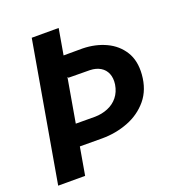

<svg xmlns="http://www.w3.org/2000/svg" viewBox="-129 -816 850 922"><g transform="rotate(-20 295.5 -355.5)"><path d="M135.3 -710.9H272.9L149.4 0H11.7ZM162.6 -578.6 348.1 -579.1Q412.6 -577.6 465.3 -553Q518.1 -528.3 547.6 -481.2Q577.1 -434.1 571.8 -364.3Q565.9 -288.6 524.7 -239Q483.4 -189.5 420.7 -165.3Q357.9 -141.1 288.1 -141.1L153.8 -141.6L172.9 -251L291.5 -250.5Q326.7 -251 357.4 -263.7Q388.2 -276.4 408.4 -301.5Q428.7 -326.7 434.6 -363.3Q439 -395 429.4 -418.5Q419.9 -441.9 397.9 -455.1Q376 -468.3 344.7 -469.2L235.4 -470.2Z"/></g></svg>

Font: Roboto
Style: Bold Italic
Weight: 700
Italic angle: -12°
Designer: Christian Robertson
Foundry: Google
Version: Version 3.0